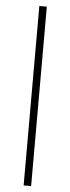

<svg xmlns="http://www.w3.org/2000/svg" viewBox="-61 -750 353 970"><g transform="rotate(5 115.5 -265.0)"><path d="M98 190H136V-720H98Z"/></g></svg>

Font: Fixel Display 20240404 ExLight
Style: Italic
Weight: 200
Italic angle: -10°
Designer: AlfaBravo + MacPaw
Foundry: Kyrylo Tkachov, Marchela Mozhyna, Serhii Makarenko, Maria Weinstein, Zakhar Kryvoshyya
Version: Version 1.211;Glyphs 3.2 (3225)